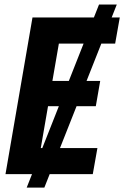

<svg xmlns="http://www.w3.org/2000/svg" viewBox="-20 -790 563 871"><path d="M509.8 -769.5 181.2 61H101.1L429.2 -769.5ZM421.9 -118.2 400.9 0H101.1L121.6 -118.2ZM267.6 -710.9 144.5 0H4.9L127.4 -710.9ZM434.6 -422.9 414.6 -308.1H154.3L173.8 -422.9ZM523.4 -710.9 502.4 -592.3H203.1L224.1 -710.9Z"/></svg>

Font: Roboto Condensed
Style: Bold Italic
Weight: 700
Italic angle: -12°
Designer: Christian Robertson
Foundry: Google
Version: Version 3.0